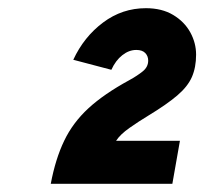

<svg xmlns="http://www.w3.org/2000/svg" viewBox="-20 -893 499 469"><path d="M104 -444Q115.5 -505 136.8 -549.2Q158 -593.5 196 -628.5Q234 -663.5 295.5 -697Q315.5 -708 328.8 -718.8Q342 -729.5 342 -745Q342 -756 334.8 -763.5Q327.5 -771 313 -771Q295 -771 278.8 -758.2Q262.5 -745.5 252 -722.5L159 -747Q185 -803 231.8 -838Q278.5 -873 336.5 -873Q375.5 -873 403 -856.5Q430.5 -840 444.8 -814Q459 -788 459 -759.5Q459 -728.5 448.8 -705Q438.5 -681.5 413 -659.8Q387.5 -638 343 -611Q319 -596.5 296.2 -580.5Q273.5 -564.5 263.5 -549H419.5L401 -444Z"/></svg>

Font: Overpass ExtraBold
Style: Italic
Weight: 800
Italic angle: -10°
Designer: Delve Withrington, Dave Bailey, Thomas Jockin
Foundry: Delve Fonts LLC
Version: Version 4.000